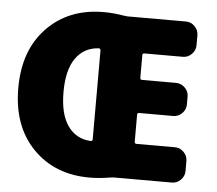

<svg xmlns="http://www.w3.org/2000/svg" viewBox="-53 -798 981 867"><g transform="rotate(5 438.0 -365.0)"><path d="M383 -164V-566Q383 -575 375 -575Q309 -572 271 -519Q233 -466 233 -365Q233 -264 271 -211Q309 -158 375 -155Q383 -155 383 -164ZM756 -730Q779 -730 796 -713Q813 -696 813 -673V-627Q813 -604 796 -587Q779 -570 756 -570H582Q573 -570 573 -562V-459Q573 -450 582 -450H736Q759 -450 776 -433Q793 -416 793 -393V-357Q793 -334 776 -317Q759 -300 736 -300H582Q573 -300 573 -292V-169Q573 -160 582 -160H756Q779 -160 796 -143Q813 -126 813 -103V-57Q813 -34 796 -17Q779 0 756 0H491Q486 0 474 2Q428 10 383 10Q225 10 126.5 -91.5Q28 -193 28 -365Q28 -537 126.5 -638.5Q225 -740 383 -740Q428 -740 474 -732Q486 -730 491 -730Z"/></g></svg>

Font: Rounded Mplus 1c Black
Style: Regular
Weight: 900
Version: Version 1.059.20150529